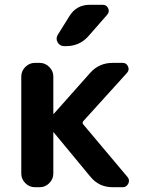

<svg xmlns="http://www.w3.org/2000/svg" viewBox="-20 -783 598 803"><path d="M126 0Q103 0 86 -17Q69 -34 69 -57V-463Q69 -486 86 -503Q103 -520 126 -520H146Q169 -520 186 -503Q203 -486 203 -463V-308Q203 -307 204 -307H205L357 -478Q394 -520 451 -520H493Q509 -520 515.5 -505Q522 -490 511 -478L328 -276Q323 -270 328 -263L513 -43Q524 -30 516.5 -15Q509 0 493 0H451Q394 0 358 -44L205 -229Q205 -230 204 -230Q203 -230 203 -229V-57Q203 -34 186 -17Q169 0 146 0ZM356 -763H409Q426 -763 432.5 -748Q439 -733 428 -721L350 -632Q313 -590 256 -590H249Q230 -590 221 -606Q212 -622 222 -638L270 -715Q299 -763 356 -763Z"/></svg>

Font: Rounded Mplus 1c Bold
Style: Bold
Weight: 700
Version: Version 1.059.20150529